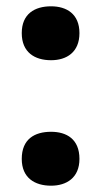

<svg xmlns="http://www.w3.org/2000/svg" viewBox="-20 -577 321 609"><path d="M49 -472C49 -411 90 -386 142 -386C191 -386 232 -411 232 -472C232 -533 191 -557 142 -557C90 -557 49 -533 49 -472ZM49 -73C49 -13 90 12 142 12C191 12 232 -13 232 -73C232 -136 191 -159 142 -159C90 -159 49 -136 49 -73Z"/></svg>

Font: Noto Sans Thai Looped UI Narrow ExtraBold
Style: Regular
Weight: 800
Width: 4
Designer: Cadson Demak Team
Foundry: Cadson Demak Co., Ltd.
Version: Version 1.000